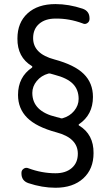

<svg xmlns="http://www.w3.org/2000/svg" viewBox="-20 -760 540 931"><path d="M214.8 -403.3Q179.7 -393.6 158.2 -367.2Q136.7 -340.8 136.7 -309.6Q136.7 -219.7 253.9 -192.4Q256.8 -191.4 264.2 -189.9Q271.5 -188.5 274.4 -186.5Q279.3 -185.5 283.2 -186.5Q318.4 -196.3 339.8 -222.7Q361.3 -249 361.3 -280.3Q361.3 -325.2 333.5 -353.5Q305.7 -381.8 244.1 -397.5Q230.5 -401.4 223.6 -403.3Q218.8 -404.3 214.8 -403.3ZM134.8 -439.5Q63.5 -482.4 64.5 -573.2Q64.5 -650.4 113.8 -695.3Q163.1 -740.2 249 -740.2Q313.5 -740.2 380.9 -717.8Q414.1 -706.1 414.1 -670.9V-668Q414.1 -655.3 403.3 -647.9Q392.6 -640.6 380.9 -646.5Q315.4 -670.9 249 -669.9Q199.2 -669.9 169.9 -644.5Q140.6 -619.1 140.6 -575.2Q140.6 -499 244.1 -471.7Q341.8 -445.3 386.2 -401.4Q430.7 -357.4 430.7 -290Q430.7 -203.1 362.3 -157.2Q361.3 -156.2 361.3 -154.3Q361.3 -152.3 363.3 -151.4Q434.6 -108.4 433.6 -17.6Q433.6 59.6 383.8 105Q334 150.4 249 150.4Q184.6 150.4 117.2 127.9Q84 116.2 84 81.1V78.1Q84 65.4 94.7 58.1Q105.5 50.8 117.2 55.7Q182.6 80.1 249 80.1Q298.8 80.1 328.1 54.7Q357.4 29.3 357.4 -14.6Q357.4 -90.8 253.9 -118.2Q156.2 -144.5 111.8 -189Q67.4 -233.4 67.4 -299.8Q67.4 -386.7 135.7 -432.6Q136.7 -433.6 136.7 -436Q136.7 -438.5 134.8 -439.5Z"/></svg>

Font: Rounded-L Mgen+ 2m regular
Style: Regular
Weight: 400
Designer: [Source Han Sans]
Ryoko NISHIZUKA  (kana & ideographs); Paul D. Hunt (Latin, Greek & Cyrillic); Wenlong ZHANG  (bopomofo
Version: Version 1.059.20150602